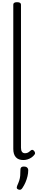

<svg xmlns="http://www.w3.org/2000/svg" viewBox="-20 -1440 344 1748"><path d="M193 17Q147 17 124 -9Q101 -35 101 -84V-1398Q101 -1409 109.5 -1414.5Q118 -1420 135 -1420Q153 -1420 162 -1414.5Q171 -1409 171 -1398V-95Q171 -70 180.5 -57.5Q190 -45 207 -45Q218 -45 227 -48Q236 -51 244 -57Q252 -63 261 -71Q268 -77 276 -75.5Q284 -74 291 -65Q296 -59 298.5 -50.5Q301 -42 296 -35Q285 -19 268 -7Q251 5 231.5 11Q212 17 193 17ZM146 285Q135 280 133 273Q131 266 136 252Q149 223 155.5 202.5Q162 182 164 159Q166 136 166 104Q166 90 173.5 83Q181 76 198 76Q217 76 227 85.5Q237 95 237 110Q237 136 230.5 164Q224 192 212.5 219Q201 246 185 270Q177 283 168.5 286.5Q160 290 146 285Z"/></svg>

Font: Playwrite BE WAL Light
Style: Regular
Weight: 300
Version: Version 1.002